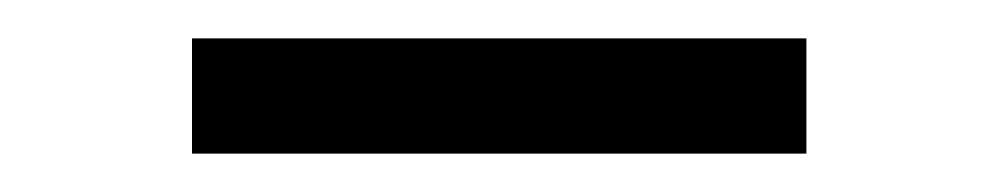

<svg xmlns="http://www.w3.org/2000/svg" viewBox="-20 -340 520 100"><path d="M80 -320H400V-260H80Z"/></svg>

Font: Raigarh
Style: Regular
Weight: 400
Designer: jaikishan Patel
Foundry: MagicType
Version: Version 1.000;FEAKit 1.0